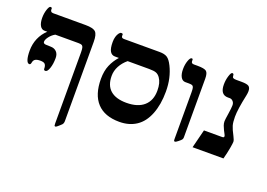

<svg xmlns="http://www.w3.org/2000/svg" viewBox="-109 -876 1887 1358"><g transform="rotate(20 834.0 -197.0)"><path d="M85.9 -416Q64 -416 51.5 -437.7Q39.1 -459.5 39.1 -497.1Q39.1 -530.3 48.8 -559.6Q58.6 -588.9 68.8 -588.9Q80.1 -588.9 80.1 -580.1V-570.8Q80.1 -565.4 84.7 -559.3Q89.4 -553.2 102.1 -553.2H345.2Q402.3 -553.2 421.1 -534.9Q439.9 -516.6 439.9 -460.9V136.2Q439.9 144.5 437 152.8Q434.1 161.1 421.9 170.9L408.2 183.1Q395.5 194.8 390.1 194.8Q383.8 194.8 382.3 190.9Q380.9 187 380.9 174.8V-358.9Q380.9 -383.8 377.9 -395.5Q375 -407.2 367.7 -411.6Q360.4 -416 340.8 -416H167Q143.1 -402.8 126 -380.6Q108.9 -358.4 108.9 -341.8Q108.9 -326.2 132.8 -326.2L165 -325.2Q192.4 -325.2 209.2 -308.3Q226.1 -291.5 226.1 -261.2Q226.1 -216.3 214.8 -183.6Q203.6 -150.9 188 -150.9Q175.8 -150.9 175.8 -163.1Q175.8 -185.5 166.7 -196.3Q157.7 -207 130.9 -207Q106.4 -207 93.3 -199.2Q80.1 -191.4 77.1 -170.9Q74.7 -157.2 64.9 -157.2Q50.8 -157.2 43 -180.9Q35.2 -204.6 35.2 -248Q35.2 -298.3 53.7 -341.3Q72.3 -384.3 106.9 -416Z M565.9 -506.8Q565.9 -528.3 571 -546.1Q576.2 -564 585 -575.4Q593.8 -586.9 601.1 -586.9Q614.3 -586.9 614.3 -580.1V-568.8Q614.3 -553.2 634.3 -553.2H902.8Q939.5 -553.2 960 -540Q980.5 -526.9 1000 -487.3Q1019.5 -447.8 1029.8 -402.6Q1040 -357.4 1040 -304.2Q1040 -207.5 1011.5 -134.8Q982.9 -62 929.4 -26.6Q876 8.8 802.2 8.8Q691.4 8.8 634.3 -53Q577.1 -114.7 577.1 -232.9Q577.1 -293 595.7 -336.4Q614.3 -379.9 646 -415H616.2Q591.8 -415 578.9 -436.5Q565.9 -458 565.9 -506.8ZM981 -290Q981 -320.8 975.1 -343.5Q969.2 -366.2 956.8 -383.8Q944.3 -401.4 927.5 -408.2Q910.6 -415 874 -415H711.9Q678.7 -387.7 659.9 -352.5Q641.1 -317.4 641.1 -278.8Q641.1 -207 682.6 -170.9Q724.1 -134.8 803.2 -134.8Q889.2 -134.8 935.1 -175.5Q981 -216.3 981 -290Z M1270 -43.9Q1270 -33.2 1264.6 -26.6Q1259.3 -20 1243.2 -7.1Q1227.1 5.9 1220.7 5.9Q1214.8 5.9 1213.4 2.4Q1211.9 -1 1211.9 -12.2V-359.9Q1211.9 -385.7 1209.2 -396.2Q1206.5 -406.7 1199.7 -410.9Q1192.9 -415 1173.8 -415H1146Q1124 -415 1111.6 -436.8Q1099.1 -458.5 1099.1 -496.1Q1099.1 -530.8 1109.4 -559.8Q1119.6 -588.9 1131.8 -588.9Q1140.1 -588.9 1140.1 -580.1V-570.8Q1140.1 -553.2 1160.2 -553.2H1188Q1239.7 -553.2 1254.9 -540.5Q1270 -527.8 1270 -485.8Z M1609.9 -133.8Q1609.9 -123 1603.3 -85.2Q1596.7 -47.4 1584 0H1351.6L1386.7 -139.2H1522Q1531.7 -139.2 1534.7 -141.8Q1537.6 -144.5 1537.6 -149.9Q1537.6 -154.3 1532 -164.8Q1526.4 -175.3 1519.3 -189.2Q1512.2 -203.1 1506.6 -218.8Q1501 -234.4 1501 -250Q1501 -261.7 1508.3 -308.1Q1515.6 -354.5 1515.6 -375Q1515.6 -393.1 1504.9 -404.5Q1494.1 -416 1481 -416H1465.8Q1407.7 -416 1407.7 -493.2Q1407.7 -526.9 1417.5 -557.9Q1427.2 -588.9 1437 -588.9Q1448.7 -588.9 1448.7 -574.2Q1448.7 -562 1455.3 -557.6Q1461.9 -553.2 1481 -553.2H1517.6Q1560.1 -553.2 1574 -543.2Q1587.9 -533.2 1587.9 -506.8Q1587.9 -493.2 1584 -474.1Q1559.6 -361.3 1559.6 -305.2Q1559.6 -263.7 1566.7 -239.5Q1573.7 -215.3 1596.7 -171.9Q1609.9 -147 1609.9 -133.8Z"/></g></svg>

Font: Liberation Serif
Style: Bold
Weight: 700
Designer: Steve Matteson
Foundry: Ascender Corporation
Version: Version 2.1.5